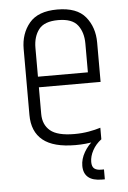

<svg xmlns="http://www.w3.org/2000/svg" viewBox="-53 -612 543 812"><g transform="rotate(-5 218.5 -206.5)"><path d="M65 -419Q65 -484 102 -528.5Q139 -573 221 -573Q304 -573 340.5 -528.5Q377 -484 377 -419V-255H327V-419Q327 -467 303.5 -497.5Q280 -528 221 -528Q162 -528 138.5 -497.5Q115 -467 115 -419V-169H65ZM65 -173H115V-139Q115 -93 145.5 -67.5Q176 -42 248 -42Q280 -42 308.5 -47Q337 -52 359 -59V-10Q346 -6 328.5 -2.5Q311 1 291 3Q271 5 248 5Q155 5 110 -31.5Q65 -68 65 -139ZM95 -297H377V-252H95ZM327 -10H359Q335 8 321.5 33Q308 58 308 82Q308 102 318 110Q328 118 347 118H359V160H347Q308 160 288.5 143.5Q269 127 269 95Q269 66 285.5 37.5Q302 9 327 -10Z"/></g></svg>

Font: Khand Variable Light
Style: Regular
Weight: 300
Designer: Satya Rajpurohit
Foundry: Indian Type Foundry
Version: Version 3.000